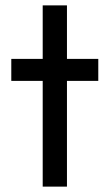

<svg xmlns="http://www.w3.org/2000/svg" viewBox="-20 -694 408 714"><path d="M138.8 0V-674H229V0ZM22 -393.2V-475H345.5V-393.2Z"/></svg>

Font: Outfit Thin
Style: Regular
Weight: 100
Designer: Rodrigo Fuenzalida
Foundry: fragTYPE
Version: Version 1.100;gftools[0.9.27]